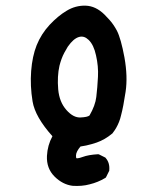

<svg xmlns="http://www.w3.org/2000/svg" viewBox="-20 -503 540 665"><path d="M231.4 140.6Q196.8 136.2 168.9 108.4Q140.6 80.1 142.6 37.1Q144.5 0 161.6 -31.2Q101.6 -98.1 92.8 -151.9Q84 -205.6 87.9 -256.8Q91.8 -308.1 106.9 -346.2Q122.6 -385.3 151.9 -417Q181.2 -448.2 210.9 -465.8Q241.7 -484.4 276.4 -483.4Q311.5 -482.4 341.8 -452.6Q351.1 -443.4 359.1 -434.3Q367.2 -425.3 373.5 -415.8Q379.9 -406.2 384.8 -397Q398.9 -369.6 411.1 -303.7Q422.9 -237.3 415 -185.1Q411.1 -159.7 407.2 -138.9Q403.3 -118.2 398.9 -102.1Q396.5 -91.3 392.3 -80.8Q388.2 -70.3 382.6 -60.5Q377 -50.8 370.1 -42L369.6 -41L368.7 -40.5Q343.8 -19.5 314.9 -9.3Q306.2 -6.3 296.9 -3.7Q287.6 -1 278.1 1Q268.6 2.9 258.8 4.4Q243.7 22 243.2 35.2Q243.2 38.1 243.4 40.3Q243.7 42.5 243.9 43.7Q244.1 44.9 244.1 44.9Q246.1 45.4 249 45.2Q252 44.9 256.6 43.7Q261.2 42.5 266.6 40.5Q286.1 33.2 318.8 31.2H321.3L323.7 32.2L343.3 42L345.2 43L346.2 44.4Q360.8 61 358.4 86.9V88.9L357.4 90.3L347.7 109.9L346.2 112.3L343.8 113.8Q319.3 128.4 291 135.3Q276.9 139.2 262 140.4Q247.1 141.6 231.9 140.6ZM290 -103Q310.1 -137.7 313.5 -167Q317.4 -199.2 319.3 -236.8Q321.3 -273.4 312.5 -311.5Q304.7 -347.7 287.1 -364.7Q278.8 -372.6 270.8 -375Q262.7 -377.4 253.9 -375Q234.4 -369.6 214.8 -341.3Q208.5 -331.1 202.9 -320.6Q197.3 -310.1 193.1 -298.6Q189 -287.1 186 -275.4Q177.7 -238.8 181.6 -193.4Q183.6 -171.4 190.7 -153.6Q197.8 -135.7 210.4 -121.6Q234.4 -94.7 259.3 -96.2Q282.7 -97.2 290 -103Z"/></svg>

Font: NaikaiFont
Style: Bold
Weight: 700
Version: Version 1.89